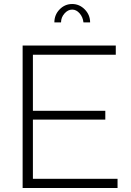

<svg xmlns="http://www.w3.org/2000/svg" viewBox="-20 -937 652 957"><path d="M284.2 -825.2H251Q251 -863.3 277.1 -890.1Q303.2 -917 339.8 -917Q376 -917 402.6 -889.9Q429.2 -862.8 429.2 -825.2H396Q393.1 -852.1 376.7 -870.6Q360.4 -889.2 339.8 -889.2Q318.4 -889.2 301.3 -869.6Q284.2 -850.1 284.2 -825.2ZM565.9 -45.9V0H92.8V-710H557.1V-664.1H144V-384.8H504.9V-340.8H144V-45.9Z"/></svg>

Font: Rawline Light
Style: Regular
Weight: 300
Designer: Matt McInerney, Pablo Impallari, Rodrigo Fuenzalida
Foundry: Matt McInerney, Pablo Impallari, Rodrigo Fuenzalida
Version: Version 4.020;PS 004.020;hotconv 1.0.88;makeotf.lib2.5.64775